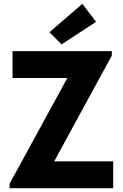

<svg xmlns="http://www.w3.org/2000/svg" viewBox="-20 -988 644 1008"><path d="M30.3 0V-23.4L332.5 -576.7V-578.6H45.9V-719.7H566.9V-695.8L265.6 -143.1V-141.1H574.2V0ZM303.2 -754.9 239.7 -818.8 412.1 -967.8 484.4 -873.5Z"/></svg>

Font: Reddit Sans ExtraBold
Style: Regular
Weight: 800
Designer: Stephen Hutchings
Foundry: Reddit
Version: Version 1.014; ttfautohint (v1.8.4.7-5d5b)